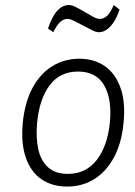

<svg xmlns="http://www.w3.org/2000/svg" viewBox="-20 -712 522 742"><path d="M239.5 9Q181.5 9 140.2 -19.2Q99 -47.5 79.8 -102.8Q60.5 -158 68 -237.5Q76 -317.5 106 -372.8Q136 -428 182.5 -456.5Q229 -485 286.5 -485Q345 -485 386 -455.8Q427 -426.5 446.2 -371.2Q465.5 -316 457.5 -237.5Q450 -158 420 -103Q390 -48 343.8 -19.5Q297.5 9 239.5 9ZM242 -40Q312.5 -40 354 -94Q395.5 -148 404.5 -237.5Q413.5 -327.5 383 -381.5Q352.5 -435.5 281.5 -435.5Q211.5 -435.5 171.8 -382.2Q132 -329 123.5 -237.5Q118 -179 128.2 -134.2Q138.5 -89.5 166.5 -64.8Q194.5 -40 242 -40ZM186 -587.5 165.5 -601.5Q181.5 -649.5 201.8 -671Q222 -692.5 246 -692.5Q256.5 -692.5 268.5 -687Q280.5 -681.5 308 -665.5Q335 -649.5 345.5 -644.2Q356 -639 365.5 -639Q380.5 -639 393.5 -650.5Q406.5 -662 419.5 -692.5L442 -675Q432.5 -646 419.5 -626.5Q406.5 -607 392 -597.2Q377.5 -587.5 362.5 -587.5Q351.5 -587.5 338.5 -594Q325.5 -600.5 294 -617Q267.5 -631 258.2 -635Q249 -639 241 -639Q227 -639 213.8 -628Q200.5 -617 186 -587.5Z"/></svg>

Font: Karla Light
Style: Italic
Weight: 300
Italic angle: -8°
Designer: Jonathan Pinhorn
Version: Version 2.004;gftools[0.9.33]